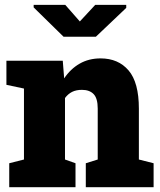

<svg xmlns="http://www.w3.org/2000/svg" viewBox="-20 -782 667 802"><path d="M18.6 0V-100.1L80.1 -115.7V-412.1L6.8 -427.7V-528.3H242.2L248 -454.6Q274.4 -494.1 312.7 -516.1Q351.1 -538.1 399.9 -538.1Q474.1 -538.1 517.1 -487.8Q560.1 -437.5 560.1 -328.1V-115.7L621.6 -100.1V0H338.4V-100.1L388.2 -115.7V-328.6Q388.2 -371.1 371.1 -388.9Q354 -406.7 322.3 -406.7Q298.3 -406.7 281.2 -398.2Q264.2 -389.6 251.5 -372.6V-115.7L295.4 -100.1V0ZM507.3 -761.8V-749.1L380.4 -628.5H245.6L120.6 -751V-761.8H252.5L313.5 -692.4L377.9 -761.8Z"/></svg>

Font: Roboto Slab LO Black
Style: Regular
Weight: 900
Designer: Google
Version: Version 2.000